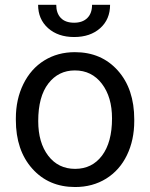

<svg xmlns="http://www.w3.org/2000/svg" viewBox="-20 -750 610 780"><path d="M44.4 -269Q44.4 -346.7 75 -408.7Q105.5 -470.7 159.9 -504.4Q214.4 -538.1 284.2 -538.1Q392.1 -538.1 458.7 -463.4Q525.4 -388.7 525.4 -264.6V-258.3Q525.4 -181.2 495.8 -119.9Q466.3 -58.6 411.4 -24.4Q356.4 9.8 285.2 9.8Q177.7 9.8 111.1 -64.9Q44.4 -139.6 44.4 -262.7ZM135.3 -258.3Q135.3 -170.4 176 -117.2Q216.8 -64 285.2 -64Q354 -64 394.5 -117.9Q435.1 -171.9 435.1 -269Q435.1 -356 393.8 -409.9Q352.5 -463.9 284.2 -463.9Q217.3 -463.9 176.3 -410.6Q135.3 -357.4 135.3 -258.3ZM427.2 -730.5Q427.2 -671.4 387 -635.5Q346.7 -599.6 281.2 -599.6Q215.8 -599.6 175.3 -635.7Q134.8 -671.9 134.8 -730.5H208.5Q208.5 -696.3 227.1 -677Q245.6 -657.7 281.2 -657.7Q315.4 -657.7 334.7 -676.8Q354 -695.8 354 -730.5Z"/></svg>

Font: SteelSelectRoboto
Style: Roboto-Regular
Weight: 400
Designer: Google
Version: Version 2.137; 2017